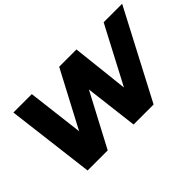

<svg xmlns="http://www.w3.org/2000/svg" viewBox="-92 -1069 1438 1438"><g transform="rotate(-45 627.0 -350.0)"><path d="M1254 -700 887 0H675L624 -422L401 0H188L102 -700H297L351 -253L587 -700H770L820 -247L1058 -700Z"/></g></svg>

Font: Idrija
Style: Italic
Weight: 800
Italic angle: -11.3°
Designer: Julieta Ulanovsky
Foundry: Julieta Ulanovsky
Version: Version 7.200